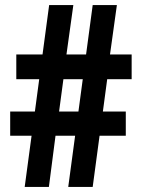

<svg xmlns="http://www.w3.org/2000/svg" viewBox="-20 -734 552 754"><path d="M401 -423 384 -296H474V-201H371L344 0H248L275 -201H198L172 0H77L104 -201H20V-296H117L134 -423H44V-520H147L173 -714H268L241 -520H318L344 -714H439L412 -520H497V-423ZM212 -296H288L305 -423H229Z"/></svg>

Font: Noto Sans Lao ExtraCondensed
Style: Bold
Weight: 700
Width: 2
Designer: Monotype Design Team
Foundry: Monotype Imaging Inc.
Version: Version 2.003; ttfautohint (v1.8.4.7-5d5b)